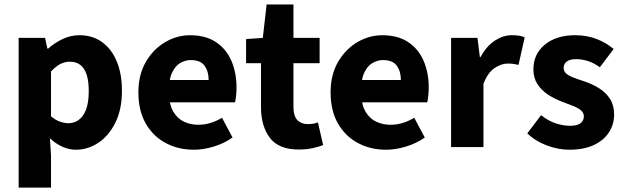

<svg xmlns="http://www.w3.org/2000/svg" viewBox="-20 -668 2837 872"><path d="M64.7 184.1V-496.1H184.6L195.2 -447.3H198.9Q228.3 -473.8 265 -491Q301.7 -508.1 340.1 -508.1Q400.2 -508.1 443.5 -476.9Q486.8 -445.7 510.3 -389Q533.8 -332.4 533.8 -255.9Q533.8 -170.8 503.9 -110.8Q474 -50.8 426.4 -19.4Q378.8 12 325.1 12Q293.6 12 263.5 -1.5Q233.4 -15.1 206.7 -39.8L211.7 38.7V184.1ZM290.8 -108.3Q316.5 -108.3 337.5 -123.4Q358.6 -138.4 370.9 -170.7Q383.1 -202.9 383.1 -254.2Q383.1 -298.8 373.7 -328.4Q364.3 -358 345.3 -372.9Q326.3 -387.8 296.9 -387.8Q274.8 -387.8 254.4 -377.5Q234 -367.1 211.7 -343.4V-139.7Q231.8 -122.6 252.3 -115.5Q272.7 -108.3 290.8 -108.3Z M860.4 12Q789.1 12 731.9 -18.8Q674.8 -49.6 641.6 -107.6Q608.5 -165.7 608.5 -248.2Q608.5 -328.8 642.4 -386.9Q676.2 -444.9 729.9 -476.5Q783.6 -508 843.2 -508Q914.2 -508 961.1 -476.6Q1008.1 -445.2 1031.1 -391.3Q1054.2 -337.4 1054.2 -270Q1054.2 -250.6 1052.1 -232.6Q1050.1 -214.5 1047.6 -203.3H722.5L721.4 -304.7H927.6Q927.6 -344.3 908.9 -369.7Q890.2 -395.2 846.4 -395.2Q822.3 -395.2 799.1 -382.2Q776 -369.1 761 -337Q746 -305 747.2 -248.2Q748.3 -191.9 767.7 -159.9Q787.2 -127.9 817.1 -114.6Q847 -101.3 880 -101.3Q908.6 -101.3 935.4 -109.4Q962.2 -117.6 988.4 -133L1036.2 -43.4Q998.8 -17.1 951.7 -2.6Q904.6 12 860.4 12Z M1337.1 11.1Q1245.4 11.1 1205.4 -42.3Q1165.4 -95.7 1165.4 -181.4V-381H1097.6V-490.5L1173.6 -496L1191 -647.8H1312.8V-496H1431.6V-381H1312.8V-183.1Q1312.8 -141.2 1330.3 -122.8Q1347.9 -104.4 1376.7 -104.4Q1389.2 -104.4 1401.3 -106.1Q1413.5 -107.8 1423.8 -112.2L1447.6 -9.3Q1428.6 -1.4 1400.4 4.8Q1372.1 11.1 1337.1 11.1Z M1733.4 12Q1662.1 12 1604.9 -18.8Q1547.8 -49.6 1514.6 -107.6Q1481.5 -165.7 1481.5 -248.2Q1481.5 -328.8 1515.4 -386.9Q1549.2 -444.9 1602.9 -476.5Q1656.6 -508 1716.2 -508Q1787.2 -508 1834.1 -476.6Q1881.1 -445.2 1904.1 -391.3Q1927.2 -337.4 1927.2 -270Q1927.2 -250.6 1925.1 -232.6Q1923.1 -214.5 1920.6 -203.3H1595.5L1594.4 -304.7H1800.6Q1800.6 -344.3 1781.9 -369.7Q1763.2 -395.2 1719.4 -395.2Q1695.3 -395.2 1672.1 -382.2Q1649 -369.1 1634 -337Q1619 -305 1620.2 -248.2Q1621.3 -191.9 1640.7 -159.9Q1660.2 -127.9 1690.1 -114.6Q1720 -101.3 1753 -101.3Q1781.6 -101.3 1808.4 -109.4Q1835.2 -117.6 1861.4 -133L1909.2 -43.4Q1871.8 -17.1 1824.7 -2.6Q1777.6 12 1733.4 12Z M2028.7 0V-496.1H2148.6L2159.2 -409.4H2162.9Q2190 -459.2 2227.7 -483.7Q2265.4 -508.1 2303.8 -508.1Q2324.9 -508.1 2338.8 -505.7Q2352.6 -503.3 2363 -498.1L2334.9 -373.3Q2322.6 -376.3 2312 -377.8Q2301.4 -379.3 2285 -379.3Q2256.9 -379.3 2226.3 -359Q2195.6 -338.7 2175.7 -287.5V0Z M2565.3 12Q2515.7 12 2464 -7.2Q2412.2 -26.5 2374.8 -62.2L2437.3 -144.9Q2471.4 -118.2 2504.9 -107.5Q2538.3 -96.7 2568.9 -96.7Q2601.8 -96.7 2616.7 -108.4Q2631.6 -120 2631.6 -139.4Q2631.6 -155.8 2618.5 -166.9Q2605.3 -178 2583.6 -186.6Q2561.9 -195.3 2534.7 -205.3Q2499.3 -218.3 2469.3 -238Q2439.2 -257.7 2420.8 -286Q2402.5 -314.3 2402.5 -352.8Q2402.5 -422.6 2454.6 -465.4Q2506.7 -508.1 2592 -508.1Q2645.8 -508.1 2690.6 -490.5Q2735.3 -472.9 2766.9 -445.3L2704.4 -362.7Q2677.1 -382.1 2650.1 -390.8Q2623.1 -399.4 2596.6 -399.4Q2567.9 -399.4 2553.9 -388.4Q2539.9 -377.5 2539.9 -359.8Q2539.9 -345.6 2549.8 -335.7Q2559.6 -325.9 2580.1 -317.5Q2600.7 -309.1 2632.2 -299Q2670.2 -286.4 2701.4 -266.8Q2732.6 -247.2 2750.9 -218.2Q2769.1 -189.2 2769.1 -148Q2769.1 -103.1 2745.7 -66.9Q2722.4 -30.8 2677.1 -9.4Q2631.8 12 2565.3 12Z"/></svg>

Font: Source Sans 3 VF
Style: Regular
Weight: 200
Designer: Paul D. Hunt
Foundry: Adobe
Version: Version 3.046;hotconv 1.0.118;makeotfexe 2.5.65603